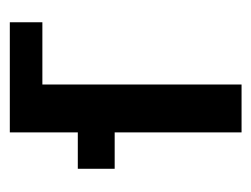

<svg xmlns="http://www.w3.org/2000/svg" viewBox="-82 -442 524 401"><g transform="rotate(-90 180.5 -242.0)"><path d="M334 -484H104V-342H28V-265H104V0H204V-416H334Z"/></g></svg>

Font: Hussar Tani
Style: Bold
Weight: 700
Foundry: Cannot Into Space Fonts
Version: Version 0.92